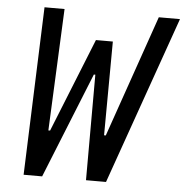

<svg xmlns="http://www.w3.org/2000/svg" viewBox="-52 -781 800 831"><g transform="rotate(5 348.0 -365.0)"><path d="M108 -730 81 0H161.5L346 -458.5H352.5L352 0H439L696.5 -730H604.5L420.5 -200.5H413L415.5 -608H342L178.5 -200.5H171L195 -730Z"/></g></svg>

Font: Monaspace Neon
Style: Italic
Weight: 400
Italic angle: -11°
Designer: Riley Cran & the Lettermatic Team
Foundry: Lettermatic
Version: Version 1.200 (Monaspace Neon)